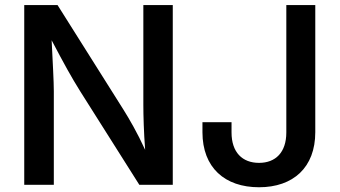

<svg xmlns="http://www.w3.org/2000/svg" viewBox="-20 -748 1374 777"><path d="M78.1 0H197.8V-379.4C197.8 -418 193.4 -494.1 189 -585C240.2 -487.8 268.1 -437 304.7 -378.4L543.9 0H679.2V-727.5H560.1V-324.2C560.1 -281.2 562 -211.9 567.4 -141.6C535.2 -211.9 502.9 -267.1 479 -305.2L212.9 -727.5H78.1ZM1028.3 9.8C1166.5 9.8 1255.9 -70.3 1255.9 -212.9V-727.5H1138.7V-211.9C1138.7 -131.3 1095.2 -88.9 1028.3 -88.9C960.9 -88.9 917 -131.3 917 -211.9V-253.4H799.3V-212.9C799.3 -69.8 889.6 9.8 1028.3 9.8Z"/></svg>

Font: Raveo Medium
Style: Regular
Weight: 500
Designer: Jakub Foglar, Rasmus Andersson (Inter)
Foundry: Jakubfoglar.com
Version: Version 1.100;Glyphs 3.2.3 (3260)